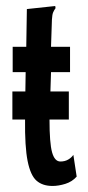

<svg xmlns="http://www.w3.org/2000/svg" viewBox="-20 -604 290 636"><path d="M154 12Q121 12 101 -5.5Q81 -23 71.5 -70.5Q62 -118 63 -208H21V-301H64L65 -365H22V-449H67L69 -574L153 -583L163 -584L164 -577Q159 -570 156 -563Q153 -556 152 -539L149 -449H212V-365H149L147 -301H208V-208H144Q144 -130 152.5 -99.5Q161 -69 180 -69Q195 -69 206 -75.5Q217 -82 223 -91L234 -19Q219 -2 196.5 5Q174 12 154 12Z"/></svg>

Font: Inconsolata UltraCondensed ExtraBold
Style: Regular
Weight: 800
Width: 1
Monospace: yes
Designer: Raph Levien, Cyreal, Brenton Simpson
Foundry: Raph Levien, Cyreal, Google
Version: Version 3.001; ttfautohint (v1.8.2.53-6de2)